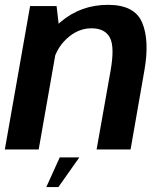

<svg xmlns="http://www.w3.org/2000/svg" viewBox="-29 -618 674 794"><path d="M-9 0H131L217 -489L205 -593H95.5ZM370.5 0H511L568 -326Q590 -450.5 559 -524.2Q528 -598 418 -598Q304.5 -598 221.2 -526.8Q138 -455.5 124.5 -379L186.5 -344Q199 -413 245.8 -457Q292.5 -501 349.5 -501Q404.5 -501 425.2 -462.8Q446 -424.5 428 -324ZM162.5 155.5H212.5L299 33H218Z"/></svg>

Font: Anybody Thin SemiBold
Style: Italic
Weight: 600
Italic angle: -10°
Version: Version 1.113;gftools[0.9.25]